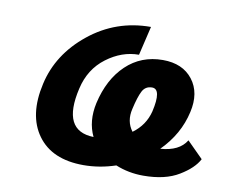

<svg xmlns="http://www.w3.org/2000/svg" viewBox="-67 -634 900 743"><g transform="rotate(10 383.0 -263.0)"><path d="M537 -431Q615 -431 654.5 -380Q694 -329 676 -251Q656 -161 586 -91Q660 -96 688 -142L751 -79Q732 -42 679 -10Q625 23 539 23Q481 23 430 2Q367 23 304 23Q180 23 123.5 -55Q67 -133 96 -260Q123 -380 227 -464Q332 -549 469 -549L442 -435Q375 -435 315 -390Q255 -345 237 -266Q197 -94 324 -91Q296 -149 312 -222Q334 -319 393 -375Q452 -431 537 -431ZM514 -319Q488 -319 476 -296Q464 -273 453 -224Q441 -174 469 -137Q517 -172 531 -228Q552 -319 514 -319Z"/></g></svg>

Font: Miedinger
Style: Bold-Italic
Weight: 700
Italic angle: -13°
Version: Version 001.000